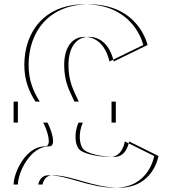

<svg xmlns="http://www.w3.org/2000/svg" viewBox="-20 -861 803 896"><path d="M349.5 -164C329.8 -185.9 324.6 -239.4 346.5 -289H500.5V-387H327.5C305.5 -436 279.5 -476 279.5 -558C279.5 -634 312.5 -689 374.5 -689C471.5 -689 490.5 -574 490.5 -574L648.5 -651C648.5 -651 608.5 -841 374.5 -841C189.5 -841 93.5 -714 93.5 -558C93.5 -483 117.5 -431 145.5 -387H43.5V-289H181.5C197.5 -259 227.3 -178 189.5 -178C99.5 -178 43.5 -54 43.5 0H158.5C158.5 0 164.5 -43 205.5 -43C299.5 -43 392.5 15 516.5 15C676.5 15 699.5 -133 699.5 -133L562.5 -201C562.5 -201 552.5 -129 495.5 -129C421.5 -129 363.7 -148.2 349.5 -164ZM369.5 -164C383.7 -148.2 441.5 -129 515.5 -129C572.5 -129 582.5 -201 582.5 -201L719.5 -133C719.5 -133 696.5 15 536.5 15C412.5 15 319.5 -43 225.5 -43C184.5 -43 178.5 0 178.5 0H63.5C63.5 -54 119.5 -178 209.5 -178C247.3 -178 217.5 -259 201.5 -289H63.5V-387H165.5C137.5 -431 113.5 -483 113.5 -558C113.5 -714 209.5 -841 394.5 -841C628.5 -841 668.5 -651 668.5 -651L510.5 -574C510.5 -574 491.5 -689 394.5 -689C332.5 -689 299.5 -634 299.5 -558C299.5 -476 325.5 -436 347.5 -387H520.5V-289H366.5C344.6 -239.4 349.8 -185.9 369.5 -164Z"/></svg>

Font: Hussar Plate
Style: Regular
Weight: 700
Foundry: Cannot Into Space Fonts
Version: Version 0.798247